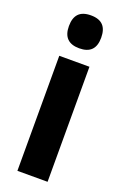

<svg xmlns="http://www.w3.org/2000/svg" viewBox="-149 -814 555 861"><g transform="rotate(20 128.5 -384.0)"><path d="M128 -768C75 -768 51 -741 51 -689C51 -637 77 -611 128 -611C180 -611 205 -637 205 -689C205 -740 182 -768 128 -768ZM200 -549H56V0H200Z"/></g></svg>

Font: Noto Sans Kannada ExtraCondensed ExtraBold
Style: Regular
Weight: 800
Width: 2
Designer: Jelle Bosma - Monotype Design Team
Foundry: Monotype Imaging Inc.
Version: Version 2.005